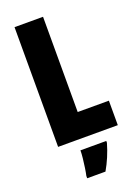

<svg xmlns="http://www.w3.org/2000/svg" viewBox="-173 -785 773 1076"><g transform="rotate(-20 214.0 -246.5)"><path d="M59 0V-714H229V-146H415V0ZM324 72Q301 152 261 221H152V207Q156 190 160 163Q164 136 167 108.5Q170 81 170 61H324Z"/></g></svg>

Font: Noto Sans Gurmukhi UI ExtraCondensed Black
Style: Regular
Weight: 900
Width: 2
Designer: Jelle Bosma - Monotype Design Team
Foundry: Monotype Imaging Inc.
Version: Version 2.004; ttfautohint (v1.8.4.7-5d5b)